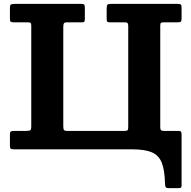

<svg xmlns="http://www.w3.org/2000/svg" viewBox="-20 -770 986 990"><path d="M306.3 -121V-630Q306.3 -644 309.5 -649.5Q312.8 -655 327.3 -655H403Q413 -655 415.3 -658.7Q417.5 -662.5 417.5 -673V-728Q417.5 -742 414.3 -746Q411 -750 397.5 -750H56.2Q41.7 -750 36.5 -747Q31.2 -744 31.2 -728V-671Q31.2 -660 36 -657.5Q40.7 -655 50.7 -655H122.7Q134.2 -655 137.7 -651.7Q141.2 -648.5 141.2 -638V-118Q141.2 -101.5 135.7 -98.3Q130.2 -95 113.7 -95H50.7Q39.7 -95 35.5 -91.8Q31.2 -88.5 31.2 -78V-19Q31.2 -6.5 35.2 -3.2Q39.2 0 51.2 0H661.3Q726.3 0 762.5 15.2Q798.8 30.5 814 69Q829.3 107.5 830.8 176.5Q831.3 188.5 833.8 194.2Q836.3 200 850.3 200H897.3Q908.8 200 912.5 197.8Q916.3 195.5 916.3 184.5V-72Q916.3 -85 914 -90Q911.8 -95 898.8 -95H825.8Q814.8 -95 810.5 -98.8Q806.3 -102.5 806.3 -114.5V-638Q806.3 -650 810.5 -652.5Q814.8 -655 826.8 -655H895.8Q908.8 -655 912.5 -658.7Q916.3 -662.5 916.3 -676V-730Q916.3 -743 912.5 -746.5Q908.8 -750 896.3 -750H555Q538.5 -750 534.3 -746Q530 -742 530 -725V-672Q530 -661 533.3 -658Q536.5 -655 546.5 -655H622.2Q634.7 -655 638 -650.7Q641.2 -646.5 641.2 -635V-116.5Q641.2 -103 638 -99Q634.7 -95 621.7 -95H327.8Q312.3 -95 309.3 -100.3Q306.3 -105.5 306.3 -121Z"/></svg>

Font: Besley
Style: Regular
Weight: 400
Designer: Owen Earl
Foundry: indestructible type*
Version: Version 4.000